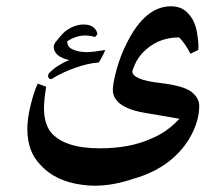

<svg xmlns="http://www.w3.org/2000/svg" viewBox="-20 -400 710 611"><path d="M614 -63Q614 -22 593 21.5Q572 65 534 100Q509 123 475 141Q441 159 404 169Q340 191 280 191Q261 191 241 188Q156 177 109 125Q67 83 67 10Q67 -23 77.5 -65.5Q88 -108 100 -134L127 -124Q120 -82 120 -57Q120 -8 141 20Q184 72 298 72Q392 72 459 42Q486 31 505.5 17.5Q525 4 536 -7L551 -22Q547 -23 525.5 -26.5Q504 -30 446 -40Q401 -47 376 -61Q339 -81 339 -114Q339 -134 351 -178.5Q363 -223 385 -266Q443 -380 524 -380Q559 -380 579 -357Q600 -335 606.5 -298.5Q613 -262 611 -241L586 -229Q570 -261 550 -281Q479 -281 432 -230Q418 -214 410.5 -197.5Q403 -181 401 -173Q402 -146 489 -136Q565 -127 589.5 -107.5Q614 -88 614 -63ZM294 -201Q261 -199 222 -185Q182 -172 143 -148Q135 -148 133 -157Q133 -164 137 -168Q160 -192 200 -209Q176 -214 163.5 -225Q151 -236 151 -251Q151 -257 156 -265Q172 -286 186 -299Q215 -322 246 -322Q267 -322 278 -312.5Q289 -303 290 -291L282 -282Q269 -287 250 -287Q223 -287 194 -269Q194 -256 201.5 -249Q209 -242 228 -237Q243 -234 256 -234Q264 -234 282 -236L315 -241Q305 -217 294 -201Z"/></svg>

Font: Mirza Medium
Style: Regular
Weight: 500
Designer: Arabic design by Kourosh Beigpour, Latin design by Eduardo Tunni, engineering by Lasse Fister
Version: Version 1.0010g